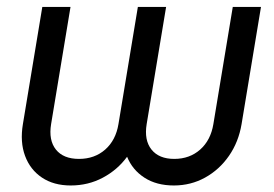

<svg xmlns="http://www.w3.org/2000/svg" viewBox="-20 -536 807 565"><path d="M188 9.8Q138.2 9.8 103.5 -13.4Q68.8 -36.6 53.7 -77.4Q38.6 -118.2 47.4 -170.9L104.5 -515.6H187.5L130.4 -170.9Q122.6 -123.5 144.5 -95.9Q166.5 -68.4 212.4 -68.4Q258.3 -68.4 289.6 -95.9Q320.8 -123.5 328.6 -170.9L385.7 -515.6H468.8L411.6 -170.9Q403.8 -123.5 425.8 -95.9Q447.8 -68.4 492.7 -68.4Q538.1 -68.4 569.1 -95.9Q600.1 -123.5 607.9 -170.9L665 -515.6H748L690.9 -170.9Q682.1 -118.2 653.8 -77.4Q625.5 -36.6 583.5 -13.4Q541.5 9.8 491.7 9.8Q440.4 9.8 405 -13.2Q369.6 -36.1 354 -74.7Q325.7 -36.1 282.7 -13.2Q239.7 9.8 188 9.8Z"/></svg>

Font: Inter Display
Style: Italic
Weight: 400
Italic angle: -9.39999°
Designer: Rasmus Andersson
Foundry: rsms
Version: Version 4.000;git-a52131595